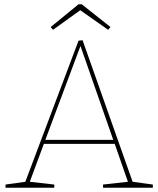

<svg xmlns="http://www.w3.org/2000/svg" viewBox="-20 -882 744 902"><path d="M368 -693 603 -28 698 -15V0H464V-15L581 -28L519 -206H186L120 -28L235 -15V0H6V-15L99 -28L349 -691ZM512 -225 358 -666 193 -225ZM364 -862 499 -755 488 -742 357 -834 229 -742 218 -755 349 -862Z"/></svg>

Font: Bitter Pro Thin
Style: Regular
Weight: 250
Designer: Sol Matas, and Bitter project Authors
Foundry: Sol Matas
Version: Version 1.010